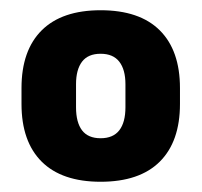

<svg xmlns="http://www.w3.org/2000/svg" viewBox="-20 -667 394 375"><path d="M176.5 -312Q101 -312 61.5 -351.2Q22 -390.5 22 -464V-495Q22 -568.5 61.5 -607.8Q101 -647 176.5 -647Q252.5 -647 292 -607.8Q331.5 -568.5 331.5 -495V-464Q331.5 -390.5 292 -351.2Q252.5 -312 176.5 -312ZM176.5 -397Q201 -397 213 -412.5Q225 -428 225 -457.5V-502.5Q225 -531 213 -546.5Q201 -562 176.5 -562Q152 -562 140.2 -546.5Q128.5 -531 128.5 -502.5V-457.5Q128.5 -428 140.2 -412.5Q152 -397 176.5 -397Z"/></svg>

Font: Anek Kannada Medium
Style: Bold
Weight: 700
Version: Version 1.003